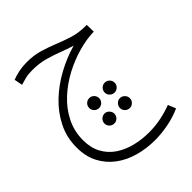

<svg xmlns="http://www.w3.org/2000/svg" viewBox="-218 -509 1026 1026"><g transform="rotate(-45 295.5 4.0)"><path d="M352 394Q287 394 228.5 377.5Q170 361 125 327.5Q80 294 53.5 243.5Q27 193 27 125Q27 50 58.5 -13.5Q90 -77 143 -127.5Q196 -178 263 -214.5Q330 -251 401 -271Q364 -282 327 -296.5Q290 -311 247 -323Q204 -335 152 -335Q121 -335 99 -329.5Q77 -324 58 -318L49 -365Q71 -374 100 -380Q129 -386 160 -386Q214 -386 257.5 -373Q301 -360 341.5 -343.5Q382 -327 425 -313.5Q468 -300 521 -300H529L530 -248Q476 -247 414.5 -230Q353 -213 294 -182Q235 -151 186 -106Q137 -61 108 -3.5Q79 54 79 122Q79 180 102 222Q125 264 164.5 290.5Q204 317 254 329.5Q304 342 358 342Q406 342 449.5 333Q493 324 533 309L551 353Q504 374 452 384Q400 394 352 394ZM262 61Q246 61 235 50Q224 39 224 24Q224 8 235 -3Q246 -14 262 -14Q277 -14 288 -3Q299 8 299 24Q299 39 288 50Q277 61 262 61ZM379 61Q363 61 352 50Q341 39 341 24Q341 8 352 -3Q363 -14 379 -14Q394 -14 405 -3Q416 8 416 24Q416 39 405 50Q394 61 379 61ZM261 177Q245 177 234 166Q223 155 223 140Q223 125 234 113.5Q245 102 261 102Q276 102 287 113.5Q298 125 298 140Q298 155 287 166Q276 177 261 177ZM378 177Q362 177 351 166Q340 155 340 140Q340 125 351 113.5Q362 102 378 102Q393 102 404 113.5Q415 125 415 140Q415 155 404 166Q393 177 378 177Z"/></g></svg>

Font: Noto Sans Arabic SemCond Light
Style: Regular
Weight: 300
Width: 4
Designer: Monotype Design Team, Nadine Chahine, Nizar Qandah and Khaled Hosny
Foundry: Monotype Imaging Inc.
Version: Version 2.012; ttfautohint (v1.8.4.7-5d5b)